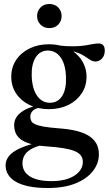

<svg xmlns="http://www.w3.org/2000/svg" viewBox="-20 -689 546 963"><path d="M219.5 254Q166 254 126.2 246Q86.5 238 60.2 223Q34 208 21 187Q8 166 8 140Q8 121 18 103.8Q28 86.5 50.5 71.2Q73 56 109.5 43.2Q146 30.5 199 20H232.5V30.5Q178 38.5 147.5 53Q117 67.5 104.8 87Q92.5 106.5 92.5 129.5Q92.5 157.5 109 177.8Q125.5 198 158 208.8Q190.5 219.5 238.5 219.5Q287.5 219.5 322.8 206.8Q358 194 376.8 172Q395.5 150 395.5 124Q395.5 104.5 385.8 91.2Q376 78 354.8 69Q333.5 60 298.2 54.2Q263 48.5 211.5 45Q163 41.5 131.5 32Q100 22.5 82.5 8.5Q65 -5.5 58 -23.2Q51 -41 51 -61.5Q51 -99 84.8 -125Q118.5 -151 178 -162.5L190 -150.5Q159.5 -147.5 145.8 -134.8Q132 -122 132 -103.5Q132 -91 137 -81.8Q142 -72.5 156.5 -65.8Q171 -59 199 -54Q227 -49 273 -45.5Q323.5 -42 361.2 -33Q399 -24 424.5 -8.2Q450 7.5 463 30.5Q476 53.5 476 85Q476 130 446.5 168.5Q417 207 359.8 230.5Q302.5 254 219.5 254ZM225 -141.5Q170.5 -141.5 127.8 -162.5Q85 -183.5 60.8 -220.2Q36.5 -257 36.5 -304Q36.5 -352 61.2 -388.8Q86 -425.5 128.8 -446.2Q171.5 -467 225 -467Q267 -467 301.8 -454.5Q336.5 -442 361.5 -419.8Q386.5 -397.5 400.2 -368Q414 -338.5 414 -304.5Q414 -256.5 389.2 -219.8Q364.5 -183 322 -162.2Q279.5 -141.5 225 -141.5ZM232.5 -173.5Q272 -175 292.5 -208.5Q313 -242 311 -300Q309.5 -365.5 284.2 -401Q259 -436.5 217.5 -435.5Q179.5 -434 158.5 -400.5Q137.5 -367 139 -309Q141 -244 166.2 -208.2Q191.5 -172.5 232.5 -173.5ZM289 -436 272 -461Q318.5 -456 351.2 -456.8Q384 -457.5 406.2 -461Q428.5 -464.5 444.8 -467.8Q461 -471 474.5 -471Q489 -471 497.2 -462.5Q505.5 -454 505.5 -435Q505.5 -410 491.2 -395.2Q477 -380.5 459 -380.5Q445 -380.5 431.8 -389.2Q418.5 -398 401 -409.2Q383.5 -420.5 356.8 -428.8Q330 -437 289 -436ZM227.5 -548Q200.5 -548 183.2 -565.5Q166 -583 166 -608.5Q166 -634 183.2 -651.5Q200.5 -669 227.5 -669Q255 -669 272 -651.5Q289 -634 289 -608.5Q289 -583 272 -565.5Q255 -548 227.5 -548Z"/></svg>

Font: Newsreader 36pt Medium
Style: Regular
Weight: 500
Designer: Hugues Gentile
Foundry: Production Type
Version: Version 1.003